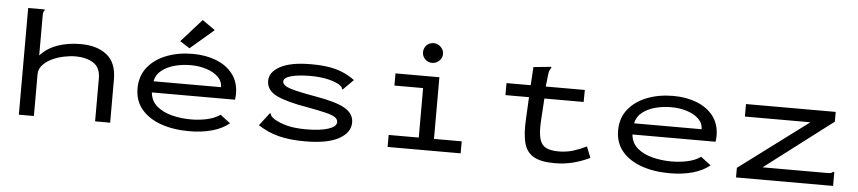

<svg xmlns="http://www.w3.org/2000/svg" viewBox="-42 -935 5334 1194"><g transform="rotate(5 2625.0 -338.0)"><path d="M95 -666H198V-659Q192 -653 190.5 -645.5Q189 -638 189 -622V-378Q230 -424 294.5 -447.5Q359 -471 440 -471Q543 -471 604 -422.5Q665 -374 665 -270V0H571V-267Q571 -336 526.5 -364Q482 -392 415 -392Q382 -392 343 -384Q304 -376 269 -359.5Q234 -343 211.5 -318Q189 -293 189 -261V0H95Z M1159 10Q1059 10 981.5 -17.5Q904 -45 860 -98Q816 -151 816 -227Q816 -305 859.5 -359.5Q903 -414 976.5 -442.5Q1050 -471 1140 -471Q1221 -471 1286.5 -445.5Q1352 -420 1390.5 -370Q1429 -320 1429 -246Q1429 -237 1428 -228Q1427 -219 1426 -210H907Q912 -157 949.5 -125Q987 -93 1044 -78.5Q1101 -64 1163 -64Q1215 -64 1263 -74.5Q1311 -85 1345 -109L1408 -61Q1364 -25 1300 -7.5Q1236 10 1159 10ZM911 -280H1333Q1332 -319 1303.5 -345.5Q1275 -372 1230 -386Q1185 -400 1132 -400Q1083 -400 1036 -388Q989 -376 954.5 -349.5Q920 -323 911 -280ZM1116 -504 1055 -543 1183 -686 1263 -630Z M1881 10Q1785 10 1716 -8Q1647 -26 1588 -65L1644 -138L1651 -146L1656 -141Q1657 -133 1661.5 -127.5Q1666 -122 1679 -112Q1715 -90 1763 -77.5Q1811 -65 1884 -65Q1969 -65 2020 -81.5Q2071 -98 2071 -126Q2071 -145 2052.5 -157Q2034 -169 1992.5 -179Q1951 -189 1881 -202Q1752 -223 1686.5 -254Q1621 -285 1621 -346Q1621 -400 1686.5 -435.5Q1752 -471 1878 -471Q1946 -471 1994.5 -462.5Q2043 -454 2080.5 -437.5Q2118 -421 2152 -396L2094 -338L2087 -331L2082 -336Q2082 -345 2076.5 -349.5Q2071 -354 2058 -363Q1989 -398 1881 -398Q1806 -398 1760.5 -385.5Q1715 -373 1715 -350Q1715 -324 1764 -308.5Q1813 -293 1928 -273Q2056 -251 2110 -218.5Q2164 -186 2164 -132Q2164 -69 2093 -29.5Q2022 10 1881 10Z M2397 0V-75H2585V-384H2406V-460H2680V-75H2853V0ZM2627 -545Q2601 -545 2583 -563Q2565 -581 2565 -606Q2565 -632 2582.5 -650Q2600 -668 2627 -668Q2652 -668 2671 -649.5Q2690 -631 2690 -606Q2690 -581 2671 -563Q2652 -545 2627 -545Z M3440 10Q3352 10 3307 -17Q3262 -44 3248 -101Q3234 -158 3239 -247L3246 -385H3099V-460H3250L3257 -574L3358 -584L3368 -585V-578Q3363 -571 3359 -563.5Q3355 -556 3353 -540L3344 -460H3588L3587 -385H3342L3333 -243Q3329 -172 3339.5 -133.5Q3350 -95 3379 -80Q3408 -65 3458 -65Q3507 -65 3549 -78Q3591 -91 3632 -111L3659 -42Q3607 -17 3553 -3.5Q3499 10 3440 10Z M4159 10Q4059 10 3981.5 -17.5Q3904 -45 3860 -98Q3816 -151 3816 -227Q3816 -305 3859.5 -359.5Q3903 -414 3976.5 -442.5Q4050 -471 4140 -471Q4221 -471 4286.5 -445.5Q4352 -420 4390.5 -370Q4429 -320 4429 -246Q4429 -237 4428 -228Q4427 -219 4426 -210H3907Q3912 -157 3949.5 -125Q3987 -93 4044 -78.5Q4101 -64 4163 -64Q4215 -64 4263 -74.5Q4311 -85 4345 -109L4408 -61Q4364 -25 4300 -7.5Q4236 10 4159 10ZM3911 -280H4333Q4332 -319 4303.5 -345.5Q4275 -372 4230 -386Q4185 -400 4132 -400Q4083 -400 4036 -388Q3989 -376 3954.5 -349.5Q3920 -323 3911 -280Z M4572 -60 5003 -382H4594V-460H5154V-399L4731 -77H5133Q5150 -77 5157 -79Q5164 -81 5170 -87H5178V0H4572Z"/></g></svg>

Font: Inconsolata ExtraExpanded Medium
Style: Regular
Weight: 500
Width: 8
Monospace: yes
Designer: Raph Levien, Cyreal, Brenton Simpson
Foundry: Raph Levien, Cyreal, Google
Version: Version 3.001; ttfautohint (v1.8.2.53-6de2)